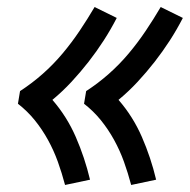

<svg xmlns="http://www.w3.org/2000/svg" viewBox="-20 -617 540 546"><path d="M353 -91Q344 -125 332.5 -157Q321 -189 304.5 -219Q288 -249 267 -275Q246 -301 219 -322L225 -358Q259 -380 289.5 -407Q320 -434 346 -465Q372 -496 394.5 -529.5Q417 -563 437 -597L500 -566Q483 -533 463 -502Q443 -471 420 -441.5Q397 -412 371.5 -384.5Q346 -357 317 -333Q358 -286 383.5 -227.5Q409 -169 424 -106ZM165 -91Q156 -125 144.5 -157Q133 -189 116.5 -219Q100 -249 79 -275Q58 -301 31 -322L37 -358Q71 -380 101.5 -407Q132 -434 158 -465Q184 -496 206.5 -529.5Q229 -563 249 -597L312 -566Q295 -533 275 -502Q255 -471 232 -441.5Q209 -412 183.5 -384.5Q158 -357 129 -333Q170 -286 195.5 -227.5Q221 -169 236 -106Z"/></svg>

Font: Iosevka Medium
Style: Italic
Weight: 500
Italic angle: -9°
Monospace: yes
Designer: Belleve Invis
Foundry: Belleve Invis
Version: Version 32.5.0; ttfautohint (v1.8.4)